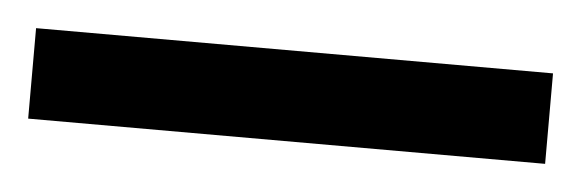

<svg xmlns="http://www.w3.org/2000/svg" viewBox="-26 -42 448 148"><g transform="rotate(5 198.0 32.0)"><path d="M-2 67V-3H398V67Z"/></g></svg>

Font: Noto Sans Telugu UI Condensed ExtraBold
Style: Regular
Weight: 800
Width: 3
Designer: Jelle Bosma - Monotype Design Team
Foundry: Monotype Imaging Inc.
Version: Version 2.006; ttfautohint (v1.8.4.7-5d5b)